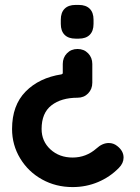

<svg xmlns="http://www.w3.org/2000/svg" viewBox="-20 -545 567 780"><path d="M360 -465V-448Q360 -419 344.5 -403.5Q329 -388 300 -388H287Q258 -388 242.5 -403.5Q227 -419 227 -448V-465Q227 -494 242.5 -509.5Q258 -525 287 -525H300Q329 -525 344.5 -509.5Q360 -494 360 -465ZM295 -148Q229 -148 189 -117Q149 -86 149 -21Q149 29 185 62Q221 95 275 95Q330 95 372 58Q396 36 422 36Q441 36 456 48Q482 68 482 95Q482 118 463 137Q427 174 378.5 194.5Q330 215 275 215Q207 215 151 184Q95 153 62 98.5Q29 44 29 -21Q29 -117 84 -173Q139 -229 230 -243Q235 -245 235 -248V-285Q235 -311 252 -328.5Q269 -346 295 -346Q321 -346 338 -328.5Q355 -311 355 -285V-209Q355 -183 338 -165.5Q321 -148 295 -148Z"/></svg>

Font: Quicksand
Style: Bold
Weight: 700
Version: Version 3.000